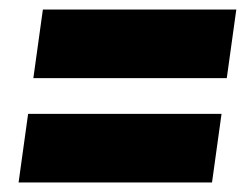

<svg xmlns="http://www.w3.org/2000/svg" viewBox="-20 -533 516 403"><path d="M50 -369 70 -513H476L456 -369ZM19 -150 39 -294H445L425 -150Z"/></svg>

Font: Fira Sans Condensed Black
Style: Italic
Weight: 900
Width: 3
Italic angle: -8°
Designer: Carrois Corporate & Edenspiekermann AG
Foundry: Carrois Corporate GbR & Edenspiekermann AG
Version: Version 4.203